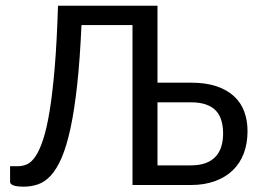

<svg xmlns="http://www.w3.org/2000/svg" viewBox="-20 -662 912 687"><path d="M543.5 -366.2H663.1Q716.3 -366.2 754.6 -353.3Q793 -340.3 817.6 -317.4Q842.3 -294.4 854 -262.7Q865.7 -231 865.7 -192.9Q865.7 -148.9 852.3 -113.3Q838.9 -77.6 812.7 -52.5Q786.6 -27.3 748.8 -13.7Q710.9 0 662.6 0H454.1V-572.3H271.5Q266.1 -448.7 256.1 -357.9Q246.1 -267.1 232.2 -202.9Q218.3 -138.7 200.7 -97.9Q183.1 -57.1 162.1 -34.2Q141.1 -11.2 116.7 -2.7Q92.3 5.9 64.9 5.9Q16.1 5.9 16.1 -11.7V-67.4H45.9Q61 -67.4 76.7 -74.2Q92.3 -81.1 106.7 -102.1Q121.1 -123 134 -161.9Q147 -200.7 157.5 -264.4Q168 -328.1 175.8 -420.7Q183.6 -513.2 187.5 -641.6H543.5ZM543.5 -295.9V-70.3H662.6Q693.8 -70.3 716.1 -78.6Q738.3 -86.9 752 -102.1Q765.6 -117.2 772 -138.2Q778.3 -159.2 778.3 -184.1Q778.3 -210.4 772 -231.4Q765.6 -252.4 752 -266.6Q738.3 -280.8 716.3 -288.3Q694.3 -295.9 663.1 -295.9Z"/></svg>

Font: Carlito
Style: Regular
Weight: 400
Designer: Lukasz Dziedzic
Foundry: tyPoland Lukasz Dziedzic
Version: Version 1.104